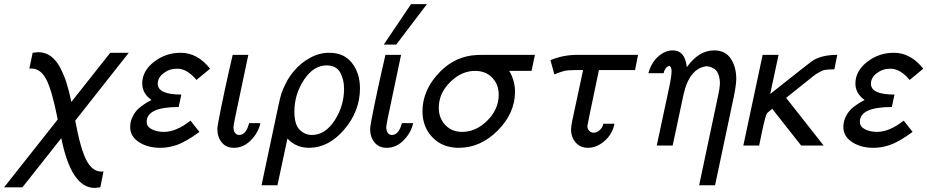

<svg xmlns="http://www.w3.org/2000/svg" viewBox="-21 -714 4550 942"><path d="M-1 205.1 262.2 -127.9Q234.4 -270 206.3 -324Q178.2 -377.9 132.8 -377.9Q131.8 -377.9 128.4 -377.4Q125 -377 123 -377L139.2 -455.1L166 -458Q200.2 -458 227.1 -439Q253.9 -419.9 272.9 -384.5Q292 -349.1 304.9 -308.6Q317.9 -268.1 329.1 -213.9L520 -455.1H610.8L348.1 -122.1Q374 17.1 403.1 72.5Q432.1 127.9 477.1 127.9Q478 127.9 481.4 127.4Q484.9 127 486.8 127L471.2 205.1L443.8 208Q328.6 208 279.8 -36.1L88.9 205.1Z M617.7 -90.8Q617.7 -120.6 632.1 -146.7Q646.5 -172.9 667 -188.5Q687.5 -204.1 701.7 -212.2Q715.8 -220.2 721.7 -223.1H722.7Q676.8 -255.4 676.8 -304.2Q676.8 -365.2 734.1 -410.2Q791.5 -455.1 865.7 -455.1Q947.8 -455.1 1009.8 -377L942.9 -321.8Q897 -377 848.6 -377Q810.5 -377 781.7 -355Q752.9 -333 752.9 -303.2Q752.9 -250 868.7 -250L855.5 -189Q698.2 -189 698.7 -116.2Q698.7 -92.3 724.1 -79.6Q749.5 -66.9 782.7 -66.9Q843.8 -66.9 913.6 -122.1L957.5 -66.9Q888.7 -16.1 840.8 -1Q803.7 11.2 765.6 11.2Q703.6 11.2 660.6 -16.8Q617.7 -44.9 617.7 -90.8Z M1045.4 -81.1Q1045.4 -96.2 1064 -187Q1082.5 -277.8 1101.6 -361.8L1120.6 -444.8H1197.3L1132.3 -136.2Q1124.5 -96.2 1124.5 -90.8Q1124.5 -71.8 1132.3 -61.8Q1140.1 -51.8 1152.3 -51.8Q1186.5 -51.8 1201.2 -109.9H1256.3Q1247.6 -64.9 1210.9 -26.9Q1174.3 11.2 1126.5 11.2Q1088.4 11.2 1066.9 -15.4Q1045.4 -42 1045.4 -81.1Z M1262.2 194.8 1345.2 -196.8Q1353 -232.9 1359.1 -253.4Q1365.2 -273.9 1382.3 -307.4Q1399.4 -340.8 1424.3 -369.1Q1455.1 -405.3 1500.2 -430.2Q1545.4 -455.1 1594.2 -455.1Q1667.5 -455.1 1706.3 -404.5Q1745.1 -354 1745.1 -280.8Q1745.1 -168.9 1668.2 -78.9Q1591.3 11.2 1495.1 11.2Q1431.2 11.2 1389.2 -34.2L1340.3 194.8ZM1423.3 -166Q1423.3 -103 1449.2 -77.4Q1475.1 -51.8 1509.3 -51.8Q1574.2 -51.8 1620.6 -122.8Q1667 -193.8 1667 -278.8Q1667 -324.7 1647.7 -358.9Q1628.4 -393.1 1581.1 -393.1Q1517.1 -393.1 1470.2 -322Q1423.3 -251 1423.3 -166Z M1794.9 -81.1Q1794.9 -96.2 1813.5 -187Q1832 -277.8 1851.1 -361.8L1870.1 -444.8H1946.8L1881.8 -136.2Q1874 -96.2 1874 -90.8Q1874 -71.8 1881.8 -61.8Q1889.6 -51.8 1901.9 -51.8Q1936 -51.8 1950.7 -109.9H2005.9Q1997.1 -64.9 1960.4 -26.9Q1923.8 11.2 1876 11.2Q1837.9 11.2 1816.4 -15.4Q1794.9 -42 1794.9 -81.1ZM1861.8 -495.1 1995.6 -693.8H2073.7L1922.9 -495.1Z M2051.8 -168Q2051.8 -264.2 2123.3 -346.2Q2194.8 -428.2 2293 -441.9Q2317.9 -444.8 2343.8 -444.8H2603.5L2586.9 -366.2H2477.5Q2505.4 -318.4 2505.9 -265.1Q2505.9 -159.2 2421.4 -74Q2336.9 11.2 2229.5 11.2Q2150.4 11.2 2101.1 -39.8Q2051.8 -90.8 2051.8 -168ZM2131.8 -185.1Q2131.8 -134.3 2163.8 -100.6Q2195.8 -66.9 2246.6 -66.9Q2314.5 -66.9 2370.1 -122.6Q2425.8 -178.2 2425.8 -249Q2425.8 -299.8 2393.8 -333Q2361.8 -366.2 2309.6 -366.2Q2242.7 -366.2 2187.3 -311Q2131.8 -255.9 2131.8 -185.1Z M2679.7 -418.9Q2741.7 -444.8 2810.5 -444.8H3109.4L3094.7 -370.1H2917.5Q2860.4 -99.1 2860.8 -96.2Q2860.8 -82 2869.6 -72.5Q2878.4 -63 2891.6 -63Q2906.7 -63 2920.7 -75Q2934.6 -86.9 2939.5 -106.9H2993.7Q2983.9 -56.2 2945.3 -22.5Q2906.7 11.2 2863.8 11.2Q2826.7 11.2 2803.7 -14.4Q2780.8 -40 2780.8 -79.1Q2780.8 -94.2 2786.6 -122.1L2839.8 -370.1H2798.8Q2764.6 -370.1 2747.6 -366Q2730.5 -361.8 2698.7 -349.1Z M3160.2 -355Q3174.3 -406.7 3208.3 -436.8Q3242.2 -466.8 3280.3 -466.8Q3338.4 -466.8 3348.1 -389.2Q3349.1 -386.2 3349.1 -384.8Q3407.2 -466.8 3482.9 -466.8Q3537.1 -466.8 3564.2 -426.5Q3591.3 -386.2 3591.3 -327.1Q3591.3 -299.3 3579.1 -238.8L3487.3 194.8H3409.2L3503.9 -252.9L3508.3 -275.9L3510.3 -293.9L3511.2 -307.1Q3510.3 -334 3502.2 -352.5Q3494.1 -371.1 3480.7 -377.9Q3467.3 -384.8 3461.7 -386.5Q3456.1 -388.2 3447.3 -389.2Q3361.3 -380.4 3332 -248L3279.3 0H3201.2L3261.2 -280.8Q3274.4 -342.8 3273.9 -366.2Q3273.9 -379.4 3267.1 -388.2L3264.2 -390.1H3261.2Q3252.4 -388.2 3246.3 -380.1Q3240.2 -372.1 3237.3 -363.8L3235.4 -355Z M3626 0 3720.7 -444.8H3798.8L3757.8 -252.9Q3958 -412.1 3968.8 -418Q3970.7 -419.9 3975.6 -421.9Q4018.6 -444.8 4086.9 -444.8L4072.8 -375L4071.8 -374Q4055.7 -374 4046.1 -373Q4036.6 -372.1 4027.1 -371.1Q4017.6 -370.1 4007.6 -364.5Q3997.6 -358.9 3989.3 -354.5Q3981 -350.1 3964.4 -336.7Q3947.8 -323.2 3934.3 -312.5Q3920.9 -301.8 3890.9 -277.8Q3860.8 -253.9 3835.9 -233.9L4020 0H3909.7L3767.6 -180.2Q3767.6 -180.2 3742.7 -159.2Q3734.9 -149.4 3717.8 -68.8Q3710 -29.8 3703.6 0Z M4116.7 -90.8Q4116.7 -120.6 4131.1 -146.7Q4145.5 -172.9 4166 -188.5Q4186.5 -204.1 4200.7 -212.2Q4214.8 -220.2 4220.7 -223.1H4221.7Q4175.8 -255.4 4175.8 -304.2Q4175.8 -365.2 4233.2 -410.2Q4290.5 -455.1 4364.7 -455.1Q4446.8 -455.1 4508.8 -377L4441.9 -321.8Q4396 -377 4347.7 -377Q4309.6 -377 4280.8 -355Q4252 -333 4252 -303.2Q4252 -250 4367.7 -250L4354.5 -189Q4197.3 -189 4197.8 -116.2Q4197.8 -92.3 4223.1 -79.6Q4248.5 -66.9 4281.7 -66.9Q4342.8 -66.9 4412.6 -122.1L4456.5 -66.9Q4387.7 -16.1 4339.8 -1Q4302.7 11.2 4264.6 11.2Q4202.6 11.2 4159.7 -16.8Q4116.7 -44.9 4116.7 -90.8Z"/></svg>

Font: CMU Sans Serif
Style: Oblique
Weight: 500
Italic angle: -12°
Version: Version 0.7.0